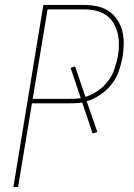

<svg xmlns="http://www.w3.org/2000/svg" viewBox="-20 -755 540 775"><path d="M34 0 155 -735H321Q347 -735 372.5 -729.5Q398 -724 418.5 -710.5Q439 -697 453 -676Q467 -655 473.5 -630.5Q480 -606 479.5 -579.5Q479 -553 475 -526Q470 -498 460 -469Q450 -440 431 -415.5Q412 -391 385.5 -373Q359 -355 330 -346L373 -222L354 -216L312 -341Q299 -339 286.5 -338.5Q274 -338 262 -338H109L53 0ZM262 -356Q273 -356 284 -356.5Q295 -357 306 -359L265 -481L283 -487L325 -364Q351 -372 375 -388.5Q399 -405 416 -427.5Q433 -450 442 -476.5Q451 -503 456 -529Q460 -553 460 -576.5Q460 -600 454.5 -622Q449 -644 437.5 -663Q426 -682 407.5 -694.5Q389 -707 366.5 -712Q344 -717 321 -717H172L112 -356Z"/></svg>

Font: Iosevka Curly Thin Oblique
Style: Regular
Weight: 100
Italic angle: -9°
Monospace: yes
Designer: Belleve Invis
Foundry: Belleve Invis
Version: Version 11.1.0; ttfautohint (v1.8.3)